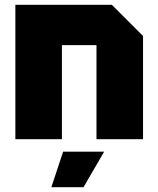

<svg xmlns="http://www.w3.org/2000/svg" viewBox="-20 -580 660 800"><path d="M44 0V-560H446L576 -430V0H382V-392H238V0ZM194 200 243 52H414L328 200Z"/></svg>

Font: Tektur ExtraBold
Style: Regular
Weight: 800
Designer: Adam Jagosz
Foundry: Adam Jagosz
Version: Version 1.005;gftools[0.9.30]